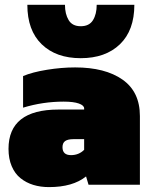

<svg xmlns="http://www.w3.org/2000/svg" viewBox="-20 -762 627 792"><path d="M313 -522Q211.4 -522 152.1 -579.3Q92.8 -636.7 92.8 -742.2H248Q248 -704.1 263.2 -679Q278.3 -653.8 313 -653.8Q348.1 -653.8 363.5 -678.7Q378.9 -703.6 378.9 -742.2H534.2Q534.2 -636.7 474.6 -579.3Q415 -522 313 -522ZM182.1 9.8Q147 9.8 117.4 0.7Q87.9 -8.3 64.7 -26.9Q41.5 -45.4 28.3 -76.4Q15.1 -107.4 15.1 -147.9Q15.1 -310.1 221.2 -310.1H327.1V-314.9Q327.1 -327.1 305.2 -335Q283.2 -342.8 242.2 -342.8Q157.2 -342.8 75.2 -317.9V-448.2Q113.3 -464.4 173.3 -474.1Q233.4 -483.9 290 -483.9Q413.6 -483.9 485.4 -433.6Q557.1 -383.3 557.1 -283.2V0H345.2L335 -34.2Q280.3 9.8 182.1 9.8ZM272.9 -122.1Q305.2 -122.1 327.1 -144V-188H283.2Q259.8 -188 248.8 -180.2Q237.8 -172.4 237.8 -154.8Q237.8 -122.1 272.9 -122.1Z"/></svg>

Font: Kanit Black
Style: Regular
Weight: 900
Designer: Katatrad Team
Foundry: CadsonDemak
Version: Version 1.000;PS 001.000;hotconv 1.0.88;makeotf.lib2.5.64775